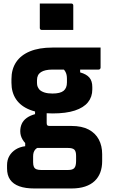

<svg xmlns="http://www.w3.org/2000/svg" viewBox="-20 -820 640 1090"><path d="M95 -75Q95 -98 103.5 -117Q112 -136 131 -150Q150 -164 179 -172V-206L245 -181Q245 -166 245 -151.5Q245 -137 245 -122Q245 -112 248.5 -108.5Q252 -105 262 -105H385Q445 -105 483.5 -84.5Q522 -64 541 -28Q560 8 560 55V95Q560 130 549.5 158.5Q539 187 517.5 207.5Q496 228 463 239Q430 250 385 250H176Q124 250 89.5 237.5Q55 225 37.5 200Q20 175 20 136V118Q20 88 33 65.5Q46 43 69 28.5Q92 14 123 10V-30L199 16Q187 21 180.5 28.5Q174 36 171 45.5Q168 55 168 68V101Q168 118 172.5 127.5Q177 137 187 141Q197 145 213 145H367Q379 145 387.5 142.5Q396 140 401 135Q407 129 409.5 118Q412 107 412 94V65Q412 39 402 29.5Q392 20 367 20H184Q162 20 141.5 7Q121 -6 108 -28Q95 -50 95 -75ZM338 -430 435 -439V-409Q471 -399 487.5 -379.5Q504 -360 504 -326V-312Q504 -270 479.5 -239.5Q455 -209 405 -192.5Q355 -176 278 -176Q202 -176 150 -196.5Q98 -217 71.5 -256Q45 -295 45 -350V-371Q45 -427 71.5 -467Q98 -507 150 -528.5Q202 -550 278 -550Q346 -550 414.5 -550Q483 -550 551 -550Q551 -522 551 -493.5Q551 -465 551 -436Q551 -432 548 -428.5Q545 -425 540 -425Q497 -425 456 -425Q415 -425 372 -425Q329 -425 278 -425Q235 -425 212.5 -410.5Q190 -396 190 -365V-349Q190 -336 194 -327Q198 -318 205 -310Q216 -300 234 -294.5Q252 -289 278 -289Q322 -289 341 -304.5Q360 -320 360 -352V-373Q360 -385 358 -394.5Q356 -404 351.5 -412.5Q347 -421 338 -430ZM206 -800Q227 -800 249.5 -800Q272 -800 295.5 -800Q319 -800 341.5 -800Q364 -800 385 -800Q390 -800 393 -797Q396 -794 396 -789V-650Q375 -650 352.5 -650Q330 -650 306.5 -650Q283 -650 260.5 -650Q238 -650 217 -650Q212 -650 209 -653Q206 -656 206 -661Z"/></svg>

Font: Recursive ExtraBold
Style: Regular
Weight: 800
Version: Version 1.085